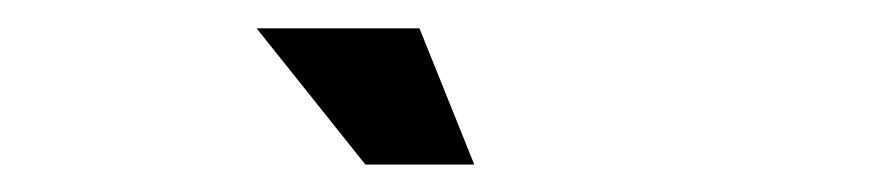

<svg xmlns="http://www.w3.org/2000/svg" viewBox="-20 -884 621 137"><path d="M240.7 -766.6 163.1 -863.8H279.3L318.4 -766.6Z"/></svg>

Font: Turpis
Style: Regular
Weight: 400
Designer: GGBotNet
Foundry: f0n7
Version: 1.00